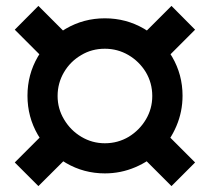

<svg xmlns="http://www.w3.org/2000/svg" viewBox="-20 -685 710 650"><path d="M335 -98Q264 -98 203.8 -133Q143.5 -168 108.2 -228.5Q73 -289 73 -361Q73 -432.5 108 -492.8Q143 -553 203.2 -588Q263.5 -623 335 -623Q407 -623 467.5 -587.8Q528 -552.5 563 -492.2Q598 -432 598 -361Q598 -307 577.2 -258.2Q556.5 -209.5 521.5 -174.5Q486.5 -139.5 437.8 -118.8Q389 -98 335 -98ZM232.5 -177 110 -55 30 -135 152 -257ZM232 -543 152 -462.5 30 -584.5 110 -665ZM640.5 -135 560.5 -55 438.5 -177 518.5 -257ZM335 -200Q379 -200 416 -222Q452.5 -244.5 474 -280.8Q495.5 -317 495.5 -360Q495.5 -404 473.5 -441Q451 -477.5 414.5 -498.8Q378 -520 335 -520Q290.5 -520 255 -498.5Q218 -477 196.5 -440.2Q175 -403.5 175 -360Q175 -317 197 -280.5Q219 -243.5 255.5 -221.8Q292 -200 335 -200ZM640.5 -584.5 519 -463 438.5 -543 560.5 -665Z"/></svg>

Font: Vortex Mix
Style: Bold
Weight: 700
Designer: Mikhail Sharanda
Foundry: Mikhail Sharanda
Version: Version 4.504;Glyphs 3.1.2 (3151)